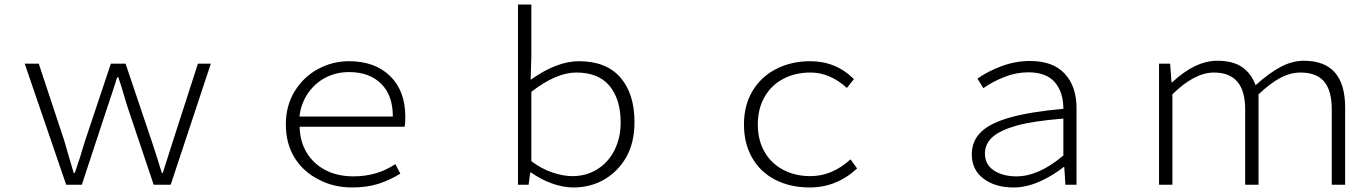

<svg xmlns="http://www.w3.org/2000/svg" viewBox="-20 -815 6040 847"><path d="M89 -534H151L263 -196L284 -124L305 -52H310L334 -124L341 -148L356 -196L469 -534H534L648 -196Q664 -149 694 -52H698Q721 -126 744 -196L853 -534H910L733 0H658L550 -321Q537 -358 526 -398Q516 -433 502 -474H497Q492 -460 472 -397L446 -319L341 0H272Z M1388 -22Q1319 -56 1280 -118.5Q1241 -181 1241 -266Q1241 -349 1280 -412.5Q1319 -476 1383 -510.5Q1447 -545 1519 -545Q1634 -545 1701 -479.5Q1768 -414 1768 -299Q1768 -269 1765 -256H1302Q1303 -191 1333 -141.5Q1363 -92 1416 -64.5Q1469 -37 1539 -37Q1644 -37 1724 -91L1746 -49Q1701 -21 1650.5 -4.5Q1600 12 1533 12Q1453 12 1388 -22ZM1520 -497Q1463 -497 1416 -472.5Q1369 -448 1338.5 -403.5Q1308 -359 1301 -301H1713Q1713 -395 1661 -446Q1609 -497 1520 -497Z M2323 -54H2319L2312 0H2265V-795H2324V-566L2321 -463Q2436 -545 2534 -545Q2654 -545 2716.5 -473.5Q2779 -402 2779 -276Q2779 -187 2743 -122Q2706 -58 2645.5 -23Q2585 12 2510 12Q2465 12 2415.5 -5.5Q2366 -23 2323 -54ZM2718 -275Q2718 -376 2669.5 -435.5Q2621 -495 2522 -495Q2434 -495 2324 -410V-104Q2369 -70 2417 -54Q2465 -38 2505 -38Q2566 -38 2614.5 -68Q2663 -98 2690.5 -152Q2718 -206 2718 -275Z M3262 -266Q3262 -352 3300.5 -415Q3339 -478 3405.5 -511.5Q3472 -545 3554 -545Q3668 -545 3747 -466L3716 -427Q3641 -495 3556 -495Q3487 -495 3434 -466.5Q3381 -438 3352 -386Q3323 -334 3323 -266Q3323 -197 3352.5 -145.5Q3382 -94 3435 -66Q3488 -38 3555 -38Q3651 -38 3732 -112L3761 -72Q3671 12 3552 12Q3466 12 3400 -22Q3334 -56 3298 -119Q3262 -182 3262 -266Z M4267 -134Q4267 -194 4309 -234Q4350 -273 4438.5 -297.5Q4527 -322 4671 -335Q4671 -409 4633 -452.5Q4595 -496 4516 -496Q4463 -496 4411 -475.5Q4359 -455 4318 -426L4292 -468Q4336 -500 4398 -523Q4460 -546 4524 -546Q4625 -546 4677 -490Q4729 -434 4729 -338V0H4680L4675 -78H4672Q4623 -39 4565 -13.5Q4507 12 4451 12Q4370 12 4318.5 -27Q4267 -66 4267 -134ZM4671 -129V-292Q4537 -281 4465 -261Q4391 -240 4358 -210Q4325 -180 4325 -138Q4325 -89 4364.5 -63Q4404 -37 4464 -37Q4562 -37 4671 -129Z M5093 -534H5142L5148 -452H5151Q5253 -547 5350 -547Q5419 -547 5459.5 -519Q5500 -491 5519 -439Q5576 -491 5628 -519Q5680 -547 5732 -547Q5914 -547 5914 -341V0H5855V-333Q5855 -415 5821.5 -455Q5788 -495 5717 -495Q5673 -495 5628.5 -471.5Q5584 -448 5532 -399V0H5473V-333Q5473 -495 5335 -495Q5250 -495 5152 -399V0H5093Z"/></svg>

Font: Merged Yaku Han JP Light
Style: Regular
Weight: 300
Designer: Ryoko NISHIZUKA 西塚涼子 (kana, bopomofo & ideographs); Paul D. Hunt (Latin, Greek & Cyrillic); Sandoll Communications 산돌커뮤니
Foundry: Adobe
Version: Version 2.004